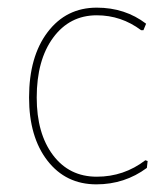

<svg xmlns="http://www.w3.org/2000/svg" viewBox="-20 -477 426 502"><path d="M233 -457Q307 -457 362 -415L355 -398H349Q297 -437 233 -437Q162 -437 119 -378.5Q76 -320 76 -222Q76 -128 118.5 -71.5Q161 -15 233 -15Q304 -15 360 -58L366 -56L364 -38Q306 5 232 5Q152 5 104 -57Q56 -119 56 -222Q56 -329 104.5 -393Q153 -457 233 -457Z"/></svg>

Font: Alegreya Sans Thin
Style: Regular
Weight: 100
Designer: Juan Pablo del Peral
Foundry: Huerta Tipografica
Version: Version 2.007